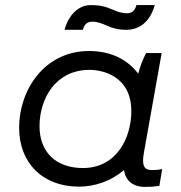

<svg xmlns="http://www.w3.org/2000/svg" viewBox="-20 -728 711 753"><path d="M549 5C569 5 585 4 605 1L616 -65C603 -62 590 -61 576 -61C544 -61 536 -80 544 -127L614 -520H553C540 -495 529 -466 522 -439C481 -494 415 -528 330 -528C153 -528 55 -374 55 -227C55 -90 146 4 290 4C352 4 416 -18 466 -61C473 -19 501 5 549 5ZM331 -454C381 -454 495 -431 495 -292C495 -188 438 -69 305 -69C200 -69 135 -131 135 -233C135 -341 198 -454 331 -454ZM233 -611H305C310 -630 320 -643 342 -643C364 -643 384 -634 400 -627C425 -616 447 -611 474 -611C532 -611 570 -648 587 -708H515C510 -689 500 -676 478 -676C456 -676 436 -684 420 -691C395 -702 373 -708 336 -708C288 -708 250 -671 233 -611Z"/></svg>

Font: Fixel Display
Style: Italic
Weight: 400
Italic angle: -10°
Designer: AlfaBravo + MacPaw
Foundry: Kyrylo Tkachov, Marchela Mozhyna, Serhii Makarenko, Maria Weinstein, Zakhar Kryvoshyya
Version: Version 1.210;Glyphs 3.2 (3217)